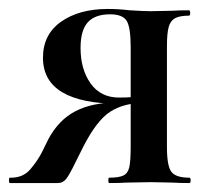

<svg xmlns="http://www.w3.org/2000/svg" viewBox="-26 -409 475 429"><path d="M397 0Q374 0 361 -1L311 -2L256 -1Q243 0 218 0Q216 0 216 -6Q216 -12 218 -12Q240 -12 250 -17Q260 -22 263 -36Q266 -50 266 -81V-181L295 -179Q251 -179 220.5 -159.5Q190 -140 160 -81L144 -49Q130 -20 122.5 -10Q115 0 103 0H-4Q-6 0 -6 -6Q-6 -12 -4 -12Q25 -11 42 -31Q59 -51 69 -71.5Q79 -92 82 -98Q105 -141 142.5 -160.5Q180 -180 236 -180L243 -177Q70 -177 70 -280Q70 -332 110.5 -360.5Q151 -389 215 -389Q239 -389 264 -386Q296 -384 311 -384L360 -385Q373 -386 396 -386Q399 -386 399 -380Q399 -374 396 -374Q376 -374 365.5 -368.5Q355 -363 351 -349Q347 -335 347 -305V-81Q347 -38 357 -25Q367 -12 397 -12Q400 -12 400 -6Q400 0 397 0ZM240 -191Q275 -191 298 -196L266 -186V-303Q266 -348 257 -362.5Q248 -377 220 -377Q186 -377 170 -359Q154 -341 154 -302Q154 -254 176.5 -222.5Q199 -191 240 -191Z"/></svg>

Font: Cormorant Garamond SemiBold
Style: Regular
Weight: 600
Designer: Christian Thalmann (Catharsis Fonts)
Foundry: Catharsis Fonts
Version: Version 4.000